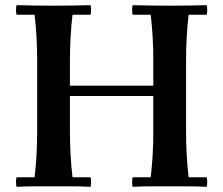

<svg xmlns="http://www.w3.org/2000/svg" viewBox="-20 -722 865 744"><path d="M494 2Q490 -17 494 -35H564Q569 -78 571.5 -121.5Q574 -165 574 -210V-490Q574 -535 571.5 -578.5Q569 -622 564 -665H494Q490 -684 494 -702Q529 -701 566.5 -700.5Q604 -700 638 -700Q673 -700 710 -700.5Q747 -701 781 -702Q785 -684 781 -665H711Q706 -622 703.5 -578.5Q701 -535 701 -490V-210Q701 -165 703.5 -121.5Q706 -78 711 -35H781Q785 -17 781 2Q747 0 710 0Q673 0 638 0Q604 0 566.5 0Q529 0 494 2ZM44 2Q40 -17 44 -35H114Q119 -78 121.5 -121.5Q124 -165 124 -210V-490Q124 -535 121.5 -578.5Q119 -622 114 -665H44Q40 -684 44 -702Q79 -701 116.5 -700.5Q154 -700 188 -700Q223 -700 260 -700.5Q297 -701 331 -702Q335 -684 331 -665H261Q256 -622 253.5 -578.5Q251 -535 251 -490V-210Q251 -165 253.5 -121.5Q256 -78 261 -35H331Q335 -17 331 2Q297 0 260 0Q223 0 188 0Q154 0 116.5 0Q79 0 44 2ZM173 -350V-390H617V-350Z"/></svg>

Font: Poltawski Nowy Medium
Style: Regular
Weight: 500
Version: Version 1.001;gftools[0.9.25]